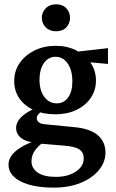

<svg xmlns="http://www.w3.org/2000/svg" viewBox="-20 -647 536 890"><path d="M230.5 222.7Q131.8 222.7 75.7 193.8Q19.5 165 19.5 116.2Q19.5 83 50.8 55.2Q82 27.3 141.6 5.9L182.6 11.7Q156.2 29.3 141.1 51.8Q126 74.2 126 99.6Q126 133.8 155.3 153.3Q184.6 172.9 238.3 172.9Q294.9 172.9 331.5 148.4Q368.2 124 368.2 86.9Q368.2 59.6 348.1 45.9Q328.1 32.2 279.3 28.3L164.1 18.6L153.3 13.7Q108.4 13.7 81.5 -4.9Q54.7 -23.4 54.7 -53.7Q54.7 -83 84 -109.4Q113.3 -135.7 164.1 -152.3L178.7 -134.8Q165 -126 157.7 -117.2Q150.4 -108.4 150.4 -99.6Q150.4 -87.9 159.2 -80.6Q168 -73.2 184.6 -71.3L325.2 -57.6Q397.5 -50.8 433.1 -20.5Q468.8 9.8 468.8 60.5Q468.8 105.5 437.5 142.6Q406.2 179.7 352.5 201.2Q298.8 222.7 230.5 222.7ZM236.3 -117.2Q179.7 -117.2 136.7 -136.7Q93.8 -156.2 69.8 -190.9Q45.9 -225.6 45.9 -270.5Q45.9 -318.4 71.3 -355Q96.7 -391.6 140.1 -413.1Q183.6 -434.6 238.3 -434.6Q292 -434.6 334 -413.1Q376 -391.6 400.4 -355.5Q424.8 -319.3 424.8 -273.4Q424.8 -228.5 400.4 -192.9Q376 -157.2 333.5 -137.2Q291 -117.2 236.3 -117.2ZM243.2 -168Q276.4 -168 295.9 -195.3Q315.4 -222.7 315.4 -269.5Q315.4 -321.3 293.9 -352.5Q272.5 -383.8 237.3 -383.8Q204.1 -383.8 183.6 -354.5Q163.1 -325.2 163.1 -277.3Q163.1 -228.5 185.1 -198.2Q207 -168 243.2 -168ZM480.5 -350.6 353.5 -362.3 317.4 -405.3 480.5 -423.8ZM240.2 -502Q210 -502 191.9 -520.5Q173.8 -539.1 173.8 -564.5Q173.8 -589.8 191.9 -608.4Q210 -627 240.2 -627Q270.5 -627 287.6 -608.4Q304.7 -589.8 304.7 -564.5Q304.7 -539.1 287.6 -520.5Q270.5 -502 240.2 -502Z"/></svg>

Font: Crimson Pro SemiBold
Style: Regular
Weight: 600
Designer: Jacques Le Bailly
Foundry: Baron von Fonthausen
Version: Version 1.003